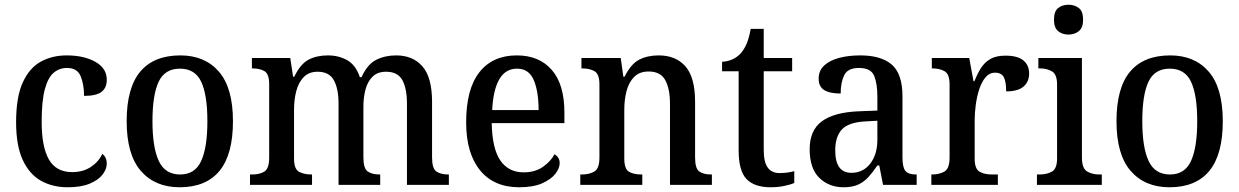

<svg xmlns="http://www.w3.org/2000/svg" viewBox="-20 -781 5234 811"><path d="M266 10Q202 10 153 -17.5Q104 -45 76 -105.5Q48 -166 48 -265Q48 -372 76.5 -433.5Q105 -495 153 -521Q201 -547 262 -547Q334 -547 382.5 -520Q431 -493 431 -444Q431 -410 409 -393Q387 -376 335 -376Q335 -425 320.5 -459.5Q306 -494 263 -494Q231 -494 207 -474Q183 -454 169.5 -404.5Q156 -355 156 -266Q156 -161 186.5 -107.5Q217 -54 285 -54Q331 -54 364 -76Q397 -98 412 -131Q431 -117 431 -90Q431 -67 413.5 -44Q396 -21 359.5 -5.5Q323 10 266 10Z M739 10Q635 10 575 -59Q515 -128 515 -269Q515 -410 572.5 -478.5Q630 -547 742 -547Q845 -547 904.5 -478.5Q964 -410 964 -269Q964 -128 907 -59Q850 10 739 10ZM741 -44Q804 -44 830 -101.5Q856 -159 856 -269Q856 -380 830 -435.5Q804 -491 740 -491Q676 -491 650 -435.5Q624 -380 624 -269Q624 -159 650.5 -101.5Q677 -44 741 -44Z M1036 0V-44H1046Q1077 -44 1097 -56.5Q1117 -69 1117 -116V-425Q1117 -469 1097 -480.5Q1077 -492 1047 -492H1044V-536H1206L1218 -457H1223Q1249 -511 1283.5 -529Q1318 -547 1365 -547Q1411 -547 1447 -526.5Q1483 -506 1500 -455H1507Q1532 -510 1569.5 -528.5Q1607 -547 1653 -547Q1724 -547 1764.5 -500.5Q1805 -454 1805 -351V-116Q1805 -69 1823.5 -56.5Q1842 -44 1873 -44H1876V0H1699V-342Q1699 -407 1679.5 -442.5Q1660 -478 1611 -478Q1575 -478 1554 -457.5Q1533 -437 1524 -403.5Q1515 -370 1515 -331V-116Q1515 -69 1533.5 -56.5Q1552 -44 1583 -44H1586V0H1410V-342Q1410 -407 1390 -442.5Q1370 -478 1322 -478Q1285 -478 1263 -455.5Q1241 -433 1231.5 -396.5Q1222 -360 1222 -318V-111Q1222 -67 1243 -55.5Q1264 -44 1295 -44H1298V0Z M2173 10Q2066 10 2007.5 -62Q1949 -134 1949 -264Q1949 -405 2005 -476Q2061 -547 2163 -547Q2257 -547 2310.5 -486Q2364 -425 2364 -306V-261H2057Q2059 -153 2093.5 -103Q2128 -53 2192 -53Q2240 -53 2273 -76Q2306 -99 2322 -129Q2331 -125 2337.5 -115.5Q2344 -106 2344 -92Q2344 -70 2325.5 -46.5Q2307 -23 2269.5 -6.5Q2232 10 2173 10ZM2255 -316Q2255 -395 2234.5 -443Q2214 -491 2164 -491Q2115 -491 2089 -446Q2063 -401 2059 -316Z M2431 0V-44H2438Q2469 -44 2490.5 -56.5Q2512 -69 2512 -116V-424Q2512 -468 2491.5 -480Q2471 -492 2440 -492H2436V-536H2602L2613 -457H2618Q2645 -511 2680 -529Q2715 -547 2762 -547Q2835 -547 2875.5 -500.5Q2916 -454 2916 -351V-116Q2916 -69 2934 -56.5Q2952 -44 2983 -44H2987V0H2810V-342Q2810 -406 2790 -442.5Q2770 -479 2720 -479Q2681 -479 2658.5 -456Q2636 -433 2626.5 -396.5Q2617 -360 2617 -318V-111Q2617 -67 2637 -55.5Q2657 -44 2688 -44H2693V0Z M3235 10Q3167 10 3133.5 -24.5Q3100 -59 3100 -146V-480H3030V-520Q3079 -523 3109 -556Q3124 -573 3134 -597Q3144 -621 3151 -659H3206V-536H3326V-480H3206V-147Q3206 -96 3223 -73Q3240 -50 3272 -50Q3290 -50 3305 -52Q3320 -54 3335 -58V-8Q3322 -2 3294.5 4Q3267 10 3235 10Z M3543 10Q3482 10 3441 -29.5Q3400 -69 3400 -151Q3400 -231 3452 -269Q3504 -307 3609 -311L3686 -314V-373Q3686 -427 3672.5 -460.5Q3659 -494 3608 -494Q3561 -494 3546 -463.5Q3531 -433 3531 -386Q3485 -386 3461.5 -400.5Q3438 -415 3438 -449Q3438 -483 3461.5 -504.5Q3485 -526 3524.5 -536.5Q3564 -547 3614 -547Q3702 -547 3747 -508Q3792 -469 3792 -374V-116Q3792 -74 3804.5 -59Q3817 -44 3849 -44H3852V0H3710L3694 -82H3686Q3667 -54 3648.5 -33.5Q3630 -13 3605.5 -1.5Q3581 10 3543 10ZM3576 -51Q3626 -51 3656 -90Q3686 -129 3686 -191V-271L3633 -268Q3563 -264 3535.5 -233.5Q3508 -203 3508 -146Q3508 -51 3576 -51Z M3914 0V-44H3917Q3948 -44 3969.5 -56.5Q3991 -69 3991 -116V-424Q3991 -468 3970 -480Q3949 -492 3919 -492H3916V-536H4074L4092 -438H4096Q4108 -469 4123.5 -493.5Q4139 -518 4163.5 -532Q4188 -546 4227 -546Q4278 -546 4302.5 -526Q4327 -506 4327 -470Q4327 -436 4303.5 -415.5Q4280 -395 4230 -395Q4230 -436 4220 -455Q4210 -474 4183 -474Q4159 -474 4142.5 -454Q4126 -434 4116 -403Q4106 -372 4101.5 -337.5Q4097 -303 4097 -274V-111Q4097 -67 4118 -55.5Q4139 -44 4169 -44H4195V0Z M4493 -635Q4467 -635 4449.5 -649.5Q4432 -664 4432 -698Q4432 -733 4449.5 -747Q4467 -761 4493 -761Q4519 -761 4537 -747Q4555 -733 4555 -698Q4555 -664 4537 -649.5Q4519 -635 4493 -635ZM4360 0V-44H4372Q4401 -44 4423 -56Q4445 -68 4445 -112V-424Q4445 -467 4423.5 -479.5Q4402 -492 4374 -492H4366V-536H4550V-116Q4550 -70 4571.5 -57Q4593 -44 4623 -44H4634V0Z M4920 10Q4816 10 4756 -59Q4696 -128 4696 -269Q4696 -410 4753.5 -478.5Q4811 -547 4923 -547Q5026 -547 5085.5 -478.5Q5145 -410 5145 -269Q5145 -128 5088 -59Q5031 10 4920 10ZM4922 -44Q4985 -44 5011 -101.5Q5037 -159 5037 -269Q5037 -380 5011 -435.5Q4985 -491 4921 -491Q4857 -491 4831 -435.5Q4805 -380 4805 -269Q4805 -159 4831.5 -101.5Q4858 -44 4922 -44Z"/></svg>

Font: Noto Serif Tamil SemiCondensed Medium
Style: Italic
Weight: 500
Width: 4
Italic angle: -12°
Designer: Indian Type Foundry, Tom Grace, and the Monotype Design Team
Foundry: Monotype Imaging Inc.
Version: Version 2.003; ttfautohint (v1.8.4.7-5d5b)